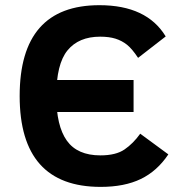

<svg xmlns="http://www.w3.org/2000/svg" viewBox="-20 -710 696 744"><path d="M497.6 -275.9H191.4V-399.9H497.6ZM370.1 14.2Q56.2 14.2 56.2 -337.9Q56.2 -689.9 365.2 -689.9Q548.8 -689.9 622.1 -568.8L515.1 -485.8Q491.7 -521 472.2 -536.6Q452.6 -552.2 427.7 -560.1Q402.8 -567.9 368.2 -567.9Q285.2 -567.9 241.7 -514.9Q198.2 -461.9 198.2 -337.9Q198.2 -222.2 239 -165Q279.8 -107.9 369.1 -107.9Q429.2 -107.9 462.6 -130.9Q496.1 -153.8 523.4 -191.9L632.3 -111.8Q588.9 -46.9 525.6 -16.4Q462.4 14.2 370.1 14.2Z"/></svg>

Font: Cadman
Style: Bold
Weight: 700
Designer: Paul James MIller
Foundry: High-Logic / Made with FontCreator
Version: Version 2.114;March 28, 2021;FontCreator 13.0.0.2683 64-bit